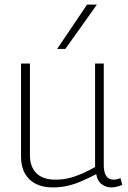

<svg xmlns="http://www.w3.org/2000/svg" viewBox="-20 -810 560 840"><path d="M210 10Q168 10 137 -5.5Q106 -21 89 -51Q72 -81 72 -125V-532H111V-130Q111 -81 139 -52.5Q167 -24 223 -24Q254 -24 282.5 -31Q311 -38 339 -50.5Q367 -63 396 -79V-532H434V-88Q434 -64 440 -49.5Q446 -35 456 -29.5Q466 -24 477 -24Q492 -24 507 -31L515 -1Q507 2 499 4.5Q491 7 483 8.5Q475 10 467 10Q444 10 425 -4Q406 -18 401 -48Q370 -32 339.5 -18.5Q309 -5 277.5 2.5Q246 10 210 10ZM230 -596 361 -790H404L266 -596Z"/></svg>

Font: Georama ExtraLight
Style: Regular
Weight: 250
Version: Version 1.001